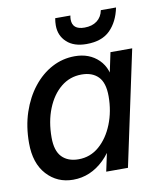

<svg xmlns="http://www.w3.org/2000/svg" viewBox="-83 -792 739 870"><g transform="rotate(-10 287.0 -357.5)"><path d="M184 10Q111 10 63 -42.5Q15 -95 15 -188Q15 -265 36.5 -329Q58 -393 95.5 -440.5Q133 -488 182 -514Q231 -540 287 -540Q354 -540 396.5 -498.5Q439 -457 439 -380L412 -221Q389 -111 326.5 -50.5Q264 10 184 10ZM224 -77Q278 -77 319 -112.5Q360 -148 383.5 -207Q407 -266 407 -335Q407 -397 379.5 -425Q352 -453 303 -453Q249 -453 208 -419.5Q167 -386 143.5 -327.5Q120 -269 120 -195Q120 -134 147.5 -105.5Q175 -77 224 -77ZM337 0 363 -122 409 -265 424 -407 450 -530H550L437 0ZM350 -585Q292 -585 259.5 -615Q227 -645 227 -692Q227 -707 230 -725H300Q299 -721 298.5 -716Q298 -711 298 -707Q298 -660 354 -660Q389 -660 411.5 -677Q434 -694 440 -725H510Q497 -661 459 -623Q421 -585 350 -585Z"/></g></svg>

Font: Radio Canada Big
Style: Italic
Weight: 400
Italic angle: -12°
Designer: Étienne Aubert Bonn
Foundry: Coppers and Brasses
Version: Version 1.001